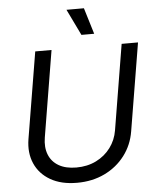

<svg xmlns="http://www.w3.org/2000/svg" viewBox="-62 -991 845 1055"><g transform="rotate(-5 360.5 -464.0)"><path d="M320.3 11.7Q232.9 11.7 173.6 -22.7Q114.3 -57.1 88.4 -116.5Q62.5 -175.8 74.7 -250.5L153.8 -727.5H243.7L165 -251.5Q156.2 -198.2 172.1 -157.7Q188 -117.2 226.6 -94.7Q265.1 -72.3 323.7 -72.3Q384.8 -72.3 433.3 -96.4Q481.9 -120.6 512.9 -162.4Q543.9 -204.1 552.7 -257.3L630.4 -727.5H720.7L640.6 -244.1Q628.4 -169.4 584.5 -111.6Q540.5 -53.7 472.7 -21Q404.8 11.7 320.3 11.7ZM414.6 -795.9 344.7 -940.4H440.9L484.9 -795.9Z"/></g></svg>

Font: Inter 24pt
Style: Italic
Weight: 400
Italic angle: -9.3988°
Designer: Rasmus Andersson
Foundry: rsms
Version: Version 4.001;git-66647c0bb